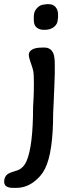

<svg xmlns="http://www.w3.org/2000/svg" viewBox="-56 -702 354 920"><path d="M222.2 -633.3V-618.7Q220.7 -612.8 220.7 -608.4Q220.7 -587.9 203.4 -573.5Q186 -559.1 159.2 -559.1H153.3Q133.3 -559.1 119.6 -570.1Q106 -581.1 106 -606.4V-623.5Q106 -647.9 122.1 -664.1Q138.2 -680.2 156.2 -680.2Q159.2 -681.2 161.6 -681.2L169.4 -682.1H176.8Q199.2 -682.1 210.7 -667.7Q222.2 -653.3 222.2 -633.3ZM22.5 198.2H6.3Q-36.1 198.2 -36.1 168.5Q-36.1 145.5 -20 132.8Q-13.2 127.4 2.9 122.1L32.2 112.3Q57.6 101.1 71.3 69.8Q102.5 -2.9 102.5 -189.5L105 -234.9Q106.4 -262.2 106.4 -305.4Q106.4 -348.6 102.8 -364.3Q99.1 -379.9 90.6 -403.3Q82 -426.8 82 -440.4Q82 -454.1 97.2 -464.1Q112.3 -474.1 148.4 -474.1H156.7Q186.5 -474.1 198.7 -448.2Q206.5 -432.1 206.5 -393.1V-349.1L204.6 -294.9Q203.6 -276.4 203.6 -267.6L202.6 -249.5Q201.7 -231.4 201.7 -222.7L198.7 -159.2Q198.7 28.3 159.7 106.4Q140.1 145.5 102.8 171.9Q65.4 198.2 22.5 198.2Z"/></svg>

Font: Averia Gruesa Libre
Style: Regular
Weight: 500
Italic angle: -1.70001°
Version: Version 1.001